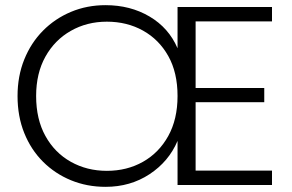

<svg xmlns="http://www.w3.org/2000/svg" viewBox="-20 -717 1132 744"><path d="M738 -634V-376H1004V-321H738V-56H1034V0H668V-171Q634 -91 559.5 -42Q485 7 389 7Q317 7 255 -18.5Q193 -44 146.5 -90.5Q100 -137 74 -201.5Q48 -266 48 -345Q48 -422 74 -486.5Q100 -551 146.5 -598Q193 -645 255 -671Q317 -697 389 -697Q485 -697 559.5 -653Q634 -609 668 -530V-690H1034V-634ZM120 -345Q120 -255 156 -190Q192 -125 254.5 -90Q317 -55 394 -55Q472 -55 534 -90Q596 -125 632 -190Q668 -255 668 -345Q668 -436 632 -500Q596 -564 534 -598.5Q472 -633 394 -633Q317 -633 254.5 -597.5Q192 -562 156 -497.5Q120 -433 120 -345Z"/></svg>

Font: Parkinsans Light Light
Style: Regular
Weight: 300
Version: Version 1.000